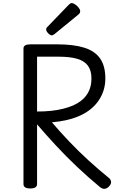

<svg xmlns="http://www.w3.org/2000/svg" viewBox="-20 -1206 761 1243"><path d="M176 14Q154 14 143 7Q132 0 132 -14V-892Q132 -906 143.5 -912.5Q155 -919 177 -919H347Q456 -919 525 -897.5Q594 -876 628 -827.5Q662 -779 662 -698Q662 -658 651 -622.5Q640 -587 619.5 -556.5Q599 -526 569.5 -501.5Q540 -477 501.5 -459Q463 -441 416.5 -430Q370 -419 316 -414Q370 -351 429 -289Q488 -227 552 -168.5Q616 -110 685 -54Q696 -46 699 -30.5Q702 -15 683 4Q670 16 656 16.5Q642 17 627 5Q552 -57 480.5 -124.5Q409 -192 344 -262Q279 -332 220 -401V-14Q220 0 209 7Q198 14 176 14ZM220 -484Q269 -484 311 -488.5Q353 -493 389 -502Q425 -511 453.5 -523.5Q482 -536 504.5 -553.5Q527 -571 542 -593Q557 -615 564.5 -641Q572 -667 572 -698Q572 -750 549 -781Q526 -812 479 -825.5Q432 -839 361 -839H220ZM316 -977Q305 -977 292 -990.5Q279 -1004 279 -1014Q279 -1019 280 -1022.5Q281 -1026 287 -1032L425 -1175Q430 -1180 434.5 -1183Q439 -1186 444 -1186Q454 -1186 467 -1177Q480 -1168 489.5 -1156Q499 -1144 499 -1134Q499 -1127 496.5 -1122Q494 -1117 484 -1109L335 -987Q329 -983 324.5 -980Q320 -977 316 -977Z"/></svg>

Font: Playwrite DE Grund
Style: Regular
Weight: 400
Designer: Veronika Burian, José Scaglione
Foundry: TypeTogether
Version: Version 1.002